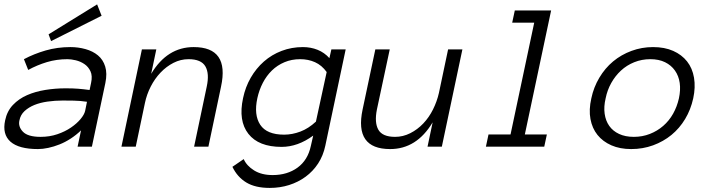

<svg xmlns="http://www.w3.org/2000/svg" viewBox="-46 -686 3341 898"><path d="M-22 -123Q-13.2 -166 14.4 -195.1Q42 -224.1 80.6 -241Q119.1 -257.8 166 -265.4Q212.9 -272.9 259.8 -272.9Q277.8 -272.9 292 -272.5Q306.2 -272 319.1 -271Q332 -270 344.5 -268.6Q356.9 -267.1 373 -265.1L379.9 -297.9Q387.2 -331.1 377.2 -352.5Q367.2 -374 348.6 -386.5Q330.1 -398.9 308.1 -404.1Q286.1 -409.2 270 -409.2Q218.8 -409.2 173.3 -395.5Q127.9 -381.8 85.9 -358.9L65.9 -409.2Q112.8 -434.1 167.5 -450Q222.2 -465.8 283.2 -465.8Q319.8 -465.8 354 -456.3Q388.2 -446.8 412.1 -427Q436 -407.2 446 -375Q456.1 -342.8 446.8 -297.9L383.8 0H316.9L333 -76.2Q310.1 -54.2 284.4 -37.6Q258.8 -21 232.4 -10.5Q206.1 0 179.9 5.6Q153.8 11.2 131.8 11.2Q42 11.2 2.9 -23.4Q-36.1 -58.1 -22 -123ZM144 -45.9Q186 -45.9 222.4 -58.3Q258.8 -70.8 285.9 -89.4Q313 -107.9 330.6 -128.9Q348.1 -149.9 352.1 -167L360.8 -210Q329.1 -214.8 299.1 -215.3Q269 -215.8 247.1 -215.8Q210.9 -215.8 176.5 -210.9Q142.1 -206.1 115 -195.1Q87.9 -184.1 68.8 -166.5Q49.8 -148.9 44.9 -123Q38.1 -94.2 61 -70.1Q84 -45.9 144 -45.9ZM429.2 -612.3 192.9 -493.7 181.2 -525.4 408.2 -665.5Z M928.7 0H861.8L920.9 -280.8Q934.1 -341.8 914.6 -375.5Q895 -409.2 835.9 -409.2Q798.8 -409.2 765.4 -392.1Q731.9 -375 704.8 -346.4Q677.7 -317.9 658.9 -281Q640.1 -244.1 631.8 -204.1L588.9 0H522L617.7 -455.1H685.1L661.1 -340.8Q735.8 -465.8 859.9 -465.8Q1027.8 -465.8 987.8 -280.8Z M1475.6 -4.9Q1465.8 42 1441.9 78.6Q1418 115.2 1383.3 140.6Q1348.6 166 1306.2 179.4Q1263.7 192.9 1215.8 192.9Q1147.9 192.9 1106 167.5Q1064 142.1 1041 94.2L1093.8 58.1Q1107.9 89.8 1142.8 111.3Q1177.7 132.8 1229 132.8Q1297.9 132.8 1345.7 97.9Q1393.6 63 1407.7 -2.9L1418.9 -51.8Q1346.7 1 1271 1Q1163.6 1 1115.7 -60.1Q1067.9 -121.1 1090.8 -227.1Q1101.6 -278.8 1126.7 -322.5Q1151.9 -366.2 1188.2 -398.2Q1224.6 -430.2 1271.2 -448Q1317.9 -465.8 1370.6 -465.8Q1407.7 -465.8 1439.7 -452.9Q1471.7 -439.9 1494.6 -414.1L1503.9 -455.1H1570.8ZM1481.9 -349.1Q1459 -380.9 1427.5 -395Q1396 -409.2 1357.9 -409.2Q1317.9 -409.2 1284.4 -395Q1251 -380.9 1225.8 -356.4Q1200.7 -332 1183.3 -298.6Q1166 -265.1 1157.7 -227.1Q1140.6 -148.9 1171.1 -102.5Q1201.7 -56.2 1282.7 -56.2Q1320.8 -56.2 1358.9 -70.6Q1397 -85 1431.6 -117.2Z M1709.5 -455.1H1776.9L1716.8 -173.8Q1704.6 -112.8 1723.6 -79.3Q1742.7 -45.9 1801.8 -45.9Q1838.9 -45.9 1872.8 -63Q1906.7 -80.1 1933.8 -108.6Q1960.9 -137.2 1979.2 -174.1Q1997.6 -210.9 2006.8 -251L2049.8 -455.1H2116.7L2020.5 0H1953.6L1977.5 -113.8Q1902.8 11.2 1778.8 11.2Q1610.8 11.2 1649.9 -173.8Z M2499.5 0H2226.6L2238.8 -57.1H2341.8L2452.6 -580.1H2349.6L2361.8 -637.2H2531.7L2408.7 -57.1H2511.7Z M3196.3 -226.1Q3184.6 -172.9 3158.4 -129.4Q3132.3 -85.9 3094.5 -54.9Q3056.6 -23.9 3008.5 -6.3Q2960.4 11.2 2906.2 11.2Q2853.5 11.2 2813.5 -6.3Q2773.4 -23.9 2748.5 -54.9Q2723.6 -85.9 2715.6 -129.4Q2707.5 -172.9 2719.7 -226.1Q2730.5 -277.8 2757.1 -322.5Q2783.7 -367.2 2821.5 -398.7Q2859.4 -430.2 2907.5 -448Q2955.6 -465.8 3008.3 -465.8Q3062.5 -465.8 3102.5 -448Q3142.6 -430.2 3167.5 -398.7Q3192.4 -367.2 3200 -322.5Q3207.5 -277.8 3196.3 -226.1ZM3129.4 -226.1Q3137.7 -265.1 3133.1 -298.1Q3128.4 -331.1 3110.8 -356Q3093.3 -380.9 3064.5 -395Q3035.6 -409.2 2995.6 -409.2Q2955.6 -409.2 2920.4 -395Q2885.3 -380.9 2858.4 -356Q2831.5 -331.1 2813 -298.1Q2794.4 -265.1 2786.6 -226.1Q2777.3 -187 2782 -154.1Q2786.6 -121.1 2803.5 -97.2Q2820.3 -73.2 2849.4 -59.6Q2878.4 -45.9 2918.5 -45.9Q2958.5 -45.9 2993.4 -59.6Q3028.3 -73.2 3055.9 -97.2Q3083.5 -121.1 3102.1 -154.1Q3120.6 -187 3129.4 -226.1Z"/></svg>

Font: Anonymous Pro
Style: Italic
Weight: 400
Italic angle: -12°
Monospace: yes
Designer: Mark Simonson
Version: Version 1.003